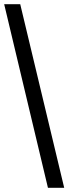

<svg xmlns="http://www.w3.org/2000/svg" viewBox="-20 -780 328 921"><path d="M210 121 0 -760H77L288 121Z"/></svg>

Font: Noto Rashi Hebrew ExtraBold
Style: Regular
Weight: 800
Version: Version 1.006